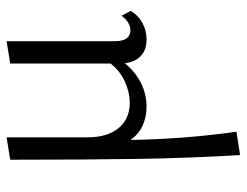

<svg xmlns="http://www.w3.org/2000/svg" viewBox="-103 -357 749 583"><g transform="rotate(-90 271.5 -65.5)"><path d="M78 -409 146 -420V-174Q146 -114 174 -80Q202 -46 251 -46Q282 -46 314.5 -60.5Q347 -75 370 -104V-409L438 -420V-91Q438 -44 471 -44Q483 -44 494.5 -51Q506 -58 515 -71L530 -43Q517 -21 494 -8Q471 5 443 5Q412 5 393.5 -12Q375 -29 371 -61Q344 -28 310 -11.5Q276 5 239 5Q208 5 181.5 -7Q155 -19 138 -44Q141 123 163 278L92 289Q83 134 80.5 -21Q78 -176 78 -409Z"/></g></svg>

Font: LXGW Bright TC
Style: Regular
Weight: 400
Designer: Christian Thalmann (Catharsis Fonts)
Foundry: LXGW / Christian Thalmann (Catharsis Fonts) / Fontworks Inc.
Version: Version 5.501